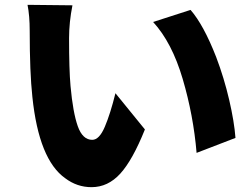

<svg xmlns="http://www.w3.org/2000/svg" viewBox="-20 -746 1040 795"><path d="M266 -588Q266 -457 272 -390Q282 -280 302 -223.5Q322 -167 362 -167Q391 -167 414 -221Q437 -275 458 -360L580 -210Q529 -83 478 -27Q427 29 359 29Q299 29 250 -8Q141 -85 114 -345Q103 -446 103 -618Q103 -681 94 -726L280 -724Q266 -654 266 -588ZM875 -510Q908 -423 929 -332.5Q950 -242 955 -175L794 -113Q781 -268 736.5 -419Q692 -570 614 -655L769 -705Q823 -643 875 -510Z"/></svg>

Font: Merged Yaku Han JP Black
Style: Regular
Weight: 900
Designer: Ryoko NISHIZUKA 西塚涼子 (kana, bopomofo & ideographs); Paul D. Hunt (Latin, Greek & Cyrillic); Sandoll Communications 산돌커뮤니
Foundry: Adobe
Version: Version 2.004